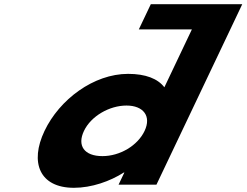

<svg xmlns="http://www.w3.org/2000/svg" viewBox="-20 -880 1175 915"><path d="M192.1 -256C120.8 -106 168.2 15 332.3 15C417 15 504.3 -16 570.3 -58H572.7L545.1 0H725.6L1077.5 -740L1134.5 -860H951.6H698.7L641.6 -740H894.5L763.3 -464C732 -505 674 -528 590.5 -528C426.4 -528 263.4 -406 192.1 -256ZM380.1 -256C413.8 -327 501.7 -377 582.8 -377C662.7 -377 702.8 -327 669 -256C635.8 -186 551.7 -136 468.2 -136C381.1 -136 346.8 -186 380.1 -256Z"/></svg>

Font: Hussar
Style: BdSuprExtOblFive
Weight: 700
Foundry: Cannot Into Space Fonts
Version: Version 2.00